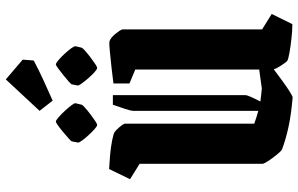

<svg xmlns="http://www.w3.org/2000/svg" viewBox="-203 -812 1026 660"><g transform="rotate(-90 310.0 -482.0)"><path d="M77 -515 24 -548 59 -620Q80 -619 107.5 -616.5Q135 -614 157.5 -609.5Q180 -605 186 -601Q192 -597 202 -585.5Q212 -574 215 -567V-121Q237 -113 259 -107V-536Q259 -545 265.5 -564.5Q272 -584 280 -607H313V-152Q313 -146 306.5 -131.5Q300 -117 291 -100Q313 -97 336 -95L401 -104V-530L353 -550V-605Q375 -608 406.5 -611.5Q438 -615 464.5 -617.5Q491 -620 497 -619Q510 -615 523.5 -598.5Q537 -582 539 -574V-94L592 -61L557 10Q536 10 508.5 7Q481 4 458.5 0Q436 -4 430 -8Q425 -13 414.5 -29Q404 -45 402 -54Q383 -40 362 -24.5Q341 -9 325 1Q309 11 305 11Q247 6 205 -3Q163 -12 128 -25Q122 -27 110 -41.5Q98 -56 87.5 -71.5Q77 -87 77 -93ZM294 -814 259 -859 367 -975 435 -917 432 -879Q400 -862 364 -845.5Q328 -829 294 -814ZM350 -748Q350 -750 359.5 -758.5Q369 -767 382 -777.5Q395 -788 405.5 -795.5Q416 -803 418 -803Q423 -803 433.5 -794Q444 -785 455.5 -772.5Q467 -760 474.5 -749.5Q482 -739 481 -735L476 -714Q475 -711 465.5 -702.5Q456 -694 443.5 -684.5Q431 -675 420.5 -668Q410 -661 407 -661Q402 -661 392 -670Q382 -679 371.5 -691Q361 -703 353.5 -713.5Q346 -724 346 -727ZM154 -748Q154 -750 163.5 -758.5Q173 -767 185.5 -777.5Q198 -788 208.5 -795.5Q219 -803 222 -803Q226 -803 236.5 -794Q247 -785 258.5 -772.5Q270 -760 278 -749.5Q286 -739 285 -735L280 -714Q279 -711 269.5 -702.5Q260 -694 247.5 -684.5Q235 -675 224.5 -668Q214 -661 211 -661Q206 -661 196 -670Q186 -679 175 -691Q164 -703 156.5 -713.5Q149 -724 150 -727Z"/></g></svg>

Font: Grenze Gotisch
Style: Bold
Weight: 700
Designer: Renata Polastri
Foundry: Omnibus-Type
Version: Version 1.001